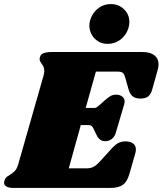

<svg xmlns="http://www.w3.org/2000/svg" viewBox="-46 -921 797 941"><path d="M731 -606Q731 -592 727 -579L701 -486Q694 -459 680.5 -448.5Q667 -438 642 -438Q618 -438 604.5 -448.5Q591 -459 584 -483L568 -540Q563 -558 556 -564Q549 -570 529 -570H424L374 -392H418Q425 -392 437 -402L471 -432Q486 -445 497 -451Q508 -457 524 -457Q542 -457 553.5 -447.5Q565 -438 565 -423Q565 -419 563 -411L522 -272Q516 -250 501.5 -239.5Q487 -229 470 -229Q442 -229 428 -258L411 -293Q404 -308 389 -308H350L291 -96H379Q398 -96 412.5 -103.5Q427 -111 444 -130L504 -196Q520 -213 534.5 -220.5Q549 -228 570 -228Q592 -228 606 -218Q620 -208 620 -188Q620 -180 617 -169L588 -68Q577 -30 556 -15Q535 0 495 0H18Q-3 0 -14.5 -7Q-26 -14 -26 -26Q-26 -32 -23 -39Q-19 -50 -10 -56Q-1 -62 1 -63Q17 -73 27 -83.5Q37 -94 44 -118L167 -549Q171 -562 171 -573Q171 -585 167.5 -593Q164 -601 157 -610Q148 -623 148 -631Q148 -634 150 -642Q154 -655 168 -660.5Q182 -666 209 -666H653Q690 -666 710.5 -650Q731 -634 731 -606ZM588 -813Q588 -787 574.5 -762Q561 -737 536.5 -721.5Q512 -706 482 -706Q444 -706 418.5 -731.5Q393 -757 392 -795Q392 -820 405 -844.5Q418 -869 442 -885Q466 -901 497 -901Q536 -901 562 -875.5Q588 -850 588 -813Z"/></svg>

Font: Shrikhand
Style: Regular
Weight: 400
Italic angle: -14°
Designer: Jonny Pinhorn
Foundry: Jonny Pinhorn
Version: Version 1.001;PS 1.001;hotconv 1.0.88;makeotf.lib2.5.647800